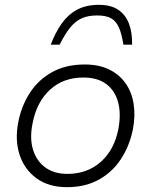

<svg xmlns="http://www.w3.org/2000/svg" viewBox="-20 -768 625 795"><path d="M257 7Q182 7 131.5 -29.5Q81 -66 61 -127.5Q41 -189 56 -264Q69 -330 104 -384Q139 -438 196 -469.5Q253 -501 331 -501Q389 -501 431.5 -480.5Q474 -460 500 -423Q526 -386 533.5 -336.5Q541 -287 530 -231Q516 -163 480.5 -109Q445 -55 389 -24Q333 7 257 7ZM259 -48Q341 -48 397 -97.5Q453 -147 470 -233Q482 -297 469 -345Q456 -393 420 -420Q384 -447 325 -447Q242 -447 187 -396.5Q132 -346 115 -258Q102 -195 117 -147.5Q132 -100 168.5 -74Q205 -48 259 -48ZM390 -748Q439 -748 469.5 -727.5Q500 -707 514 -670Q528 -633 527 -583H491Q484 -628 472.5 -654Q461 -680 440.5 -692Q420 -704 382 -704Q345 -704 319 -692.5Q293 -681 271.5 -655Q250 -629 227 -583H190Q209 -633 235 -670Q261 -707 298.5 -727.5Q336 -748 390 -748Z"/></svg>

Font: REM ExtraLight
Style: Italic
Weight: 250
Italic angle: -11°
Designer: Octavio Pardo
Foundry: Ashler Design
Version: Version 1.005;gftools[0.9.28]